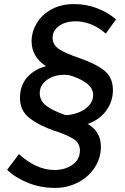

<svg xmlns="http://www.w3.org/2000/svg" viewBox="-20 -751 613 942"><path d="M534 -309Q534 -253 501 -208Q468 -163 410 -143Q475 -106 475 -31Q475 24 445 70.5Q415 117 363 144Q311 171 249 171Q180 171 117.5 146Q55 121 15 82L73 5Q113 42 157.5 62.5Q202 83 247 83Q299 83 335.5 57.5Q372 32 372 -13Q372 -49 340 -69.5Q308 -90 248 -109Q172 -135 125 -171.5Q78 -208 78 -270Q78 -333 114.5 -373Q151 -413 206 -426Q135 -472 135 -549Q135 -594 159.5 -636Q184 -678 231.5 -704.5Q279 -731 344 -731Q403 -731 456.5 -710.5Q510 -690 549 -656L499 -586Q438 -640 365 -646Q305 -649 271.5 -625Q238 -601 238 -566Q238 -531 270 -510Q302 -489 367 -467Q444 -441 489 -407Q534 -373 534 -309ZM316 -383Q309 -384 297 -384Q243 -384 209 -358Q175 -332 175 -294Q175 -256 208 -231.5Q241 -207 302 -186Q332 -187 363.5 -198.5Q395 -210 416 -232.5Q437 -255 437 -285Q437 -320 401.5 -345Q366 -370 316 -383Z"/></svg>

Font: Josefin Sans
Style: Italic
Weight: 400
Italic angle: -7°
Designer: Santiago Orozco
Foundry: Typemade
Version: Version 2.000